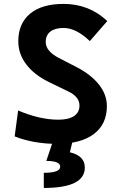

<svg xmlns="http://www.w3.org/2000/svg" viewBox="-20 -723 626 978"><path d="M269 9.8Q210 9.8 154.3 -0.2Q98.6 -10.3 54.7 -28.3L72.3 -160.2Q182.6 -113.3 276.9 -113.3Q329.1 -113.3 356.9 -131.8Q384.8 -150.4 384.8 -185.1Q384.8 -230.5 327.6 -257.3L228 -305.7Q154.3 -341.8 113.8 -395Q73.2 -448.2 73.2 -512.7Q73.2 -603.5 133.3 -653.3Q193.4 -703.1 303.2 -703.1Q434.6 -703.1 526.4 -615.7L437.5 -513.7Q367.7 -580.6 303.7 -580.6Q260.7 -580.6 236.8 -562.3Q212.9 -543.9 212.9 -509.3Q212.9 -462.9 277.8 -428.7L371.6 -380.4Q444.8 -342.3 484.6 -291.5Q524.4 -240.7 524.4 -182.6Q524.4 -90.3 458 -40.3Q391.6 9.8 269 9.8ZM203.1 234.4V157.2Q286.6 157.2 286.6 126Q286.6 96.7 215.8 96.7L249.5 -2.9L348.1 2.4L335.9 52.7Q412.1 70.3 412.1 130.4Q412.1 234.4 203.1 234.4Z"/></svg>

Font: Caskaydia Cove
Style: Bold
Weight: 700
Monospace: yes
Designer: Aaron Bell
Foundry: Saja Typeworks
Version: Version 4.300; ttfautohint (v1.8.3)